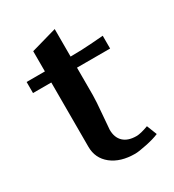

<svg xmlns="http://www.w3.org/2000/svg" viewBox="-147 -661 685 755"><g transform="rotate(-30 195.5 -283.5)"><path d="M100.1 -399.9H17.1V-450.2H100.1V-542L216.8 -575.2V-450.2Q267.6 -450.2 317.1 -454.1Q366.7 -458 367.2 -458V-399.9H216.8V-274.9Q216.8 -250 211.4 -189.7Q206.1 -129.4 206.1 -124Q206.1 -88.4 226.6 -69.1Q247.1 -49.8 285.2 -49.8Q304.2 -49.8 339.8 -63L357.9 -17.1Q335 -7.3 298.6 0.2Q262.2 7.8 246.1 7.8Q180.2 7.8 140.1 -23.9Q100.1 -55.7 100.1 -107.9Z"/></g></svg>

Font: Resagokr
Style: Bold
Weight: 600
Designer: gluk
Foundry: gluk
Version: Version 0.95